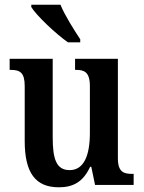

<svg xmlns="http://www.w3.org/2000/svg" viewBox="-20 -786 610 816"><path d="M269 -606H321V-619C296 -657 255 -721 237 -766H113V-756C134 -721 217 -642 269 -606ZM230 10C290 10 333 -12 363 -77H368L384 0H548V-47H542C507 -47 481 -54 481 -113V-536H299V-489H303C337 -489 362 -481 362 -420V-221C362 -126 337 -63 276 -63C219 -63 204 -111 204 -202V-536H21V-489H25C65 -489 85 -478 85 -420V-187C85 -51 131 10 230 10Z"/></svg>

Font: Noto Serif Sinhala Condensed SemiBold
Style: Regular
Weight: 600
Width: 3
Designer: Jelle Bosma - Monotype Design Team
Foundry: Monotype Imaging Inc.
Version: Version 2.007